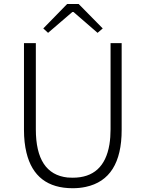

<svg xmlns="http://www.w3.org/2000/svg" viewBox="-20 -949 744 981"><path d="M351.6 12.7Q159.2 12.7 115.2 -168.9Q102.5 -220.7 102.5 -285.2V-728.5H163.1V-288.1Q163.1 -59.6 325.2 -42Q338.9 -41 351.6 -41Q510.7 -41 539.1 -210.9Q544.9 -247.1 544.9 -288.1V-728.5H601.6V-285.2Q601.6 -33.2 418 5.9Q386.7 12.7 351.6 12.7ZM201.2 -803.7 323.2 -928.7H381.8L504.9 -803.7L478.5 -781.2L355.5 -887.7H349.6L225.6 -781.2Z"/></svg>

Font: Taipei Sans TC Beta Light
Style: Regular
Weight: 300
Designer: JT Foundry
Foundry: JT Foundry
Version: Version 1.000